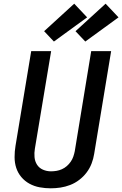

<svg xmlns="http://www.w3.org/2000/svg" viewBox="-20 -1012 662 1040"><path d="M255 8Q224 8 194.5 2.5Q165 -3 139.5 -17Q114 -31 95.5 -53Q77 -75 68 -102.5Q59 -130 59 -161Q59 -192 64 -222L149 -735H257L169 -207Q165 -184 167 -161Q169 -138 180.5 -120Q192 -102 212.5 -93Q233 -84 256 -84Q271 -84 286 -86.5Q301 -89 315.5 -95.5Q330 -102 342 -112.5Q354 -123 363 -136Q372 -149 377 -163.5Q382 -178 385 -193L474 -735H582L490 -178Q486 -152 476 -126Q466 -100 449 -77.5Q432 -55 409 -37.5Q386 -20 360 -10Q334 0 307.5 4Q281 8 255 8ZM442 -787 389 -843 552 -992 622 -918ZM272 -787 219 -843 382 -992 452 -918Z"/></svg>

Font: Iosevka Curly SmBdEx
Style: Italic
Weight: 600
Width: 7
Italic angle: -9°
Monospace: yes
Designer: Belleve Invis
Foundry: Belleve Invis
Version: Version 11.1.0; ttfautohint (v1.8.3)